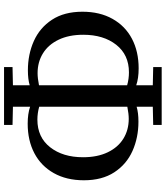

<svg xmlns="http://www.w3.org/2000/svg" viewBox="45 -845 820 950"><g transform="rotate(90 455.0 -370.0)"><path d="M312 -22 402 -24V-107Q372 -98 328 -98Q249 -98 183 -127.5Q117 -157 77.5 -217.5Q38 -278 38 -368Q38 -454 73.5 -517Q109 -580 172 -613Q235 -646 318 -646Q368 -646 402 -634V-716L312 -718V-760H598V-718L508 -716V-636Q538 -645 582 -645Q661 -645 727 -615.5Q793 -586 832.5 -525.5Q872 -465 872 -375Q872 -289 836.5 -226Q801 -163 738 -130Q675 -97 592 -97Q543 -97 508 -109V-24L598 -22V20H312ZM342 -146Q367 -146 402 -153V-589Q371 -598 338 -598Q251 -598 201.5 -535Q152 -472 152 -372Q152 -301 176.5 -250Q201 -199 244 -172.5Q287 -146 342 -146ZM572 -145Q659 -145 708.5 -208Q758 -271 758 -371Q758 -442 733.5 -493Q709 -544 666 -570.5Q623 -597 568 -597Q543 -597 508 -590V-154Q540 -145 572 -145Z"/></g></svg>

Font: Minipax
Style: Regular
Weight: 400
Designer: Raphaël Ronot, Igor Stepanchenko (Cyrillic)
Foundry: steppetype
Version: Version 1.002